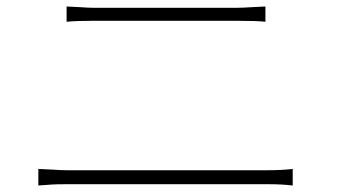

<svg xmlns="http://www.w3.org/2000/svg" viewBox="-20 -649 1040 591"><path d="M226 -627Q252 -625 268 -625H314H393H488H583H663H708Q726 -625 756 -627L797 -629V-582Q772 -585 708 -585H664H584H487H391H313H268Q213 -585 185 -582V-629ZM140 -127Q166 -125 186 -125H435H556H668H757H805Q848 -125 881 -129V-78Q848 -82 805 -82H556H435H323H234H186Q153 -82 140 -81L98 -78V-129Z"/></svg>

Font: Merged Yaku Han JP ExtraLight
Style: Regular
Weight: 250
Designer: Ryoko NISHIZUKA 西塚涼子 (kana, bopomofo & ideographs); Paul D. Hunt (Latin, Greek & Cyrillic); Sandoll Communications 산돌커뮤니
Foundry: Adobe
Version: Version 2.004